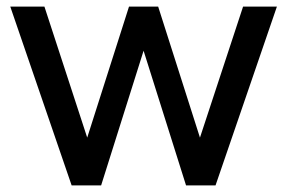

<svg xmlns="http://www.w3.org/2000/svg" viewBox="-20 -559 866 579"><path d="M196 0H285L413 -406L541 0H630L815 -539H713L583 -144L457 -539H369L243 -144L114 -539H11Z"/></svg>

Font: Plus Jakarta Sans Medium
Style: Regular
Weight: 500
Designer: Gumpita Rahayu
Foundry: Tokotype
Version: Version 2.004; ttfautohint (v1.8.3)